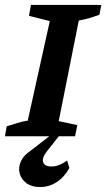

<svg xmlns="http://www.w3.org/2000/svg" viewBox="-29 -550 429 775"><path d="M-9 0 -2 -40Q20 -47 41 -53.5Q62 -60 83 -63L172 -465L88 -486L96 -530H380L372 -490Q349 -482 330 -476.5Q311 -471 289 -467L208 -61L283 -45L274 0ZM133 205Q99 205 78 189.5Q57 174 50.5 150.5Q44 127 55 102Q66 77 95 58L197 -21H225L161 60Q140 86 145 104Q150 122 179 122Q195 122 211 115.5Q227 109 242 98L251 128Q231 165 200 185Q169 205 133 205Z"/></svg>

Font: Piazzolla SC SemiBold
Style: Italic
Weight: 600
Italic angle: -11.3°
Designer: Juan Pablo del Peral
Foundry: Huerta Tipografica
Version: Version 1.330